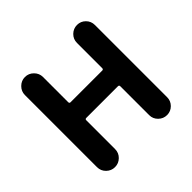

<svg xmlns="http://www.w3.org/2000/svg" viewBox="-179 -928 1115 1115"><g transform="rotate(-45 378.5 -370.0)"><path d="M90.8 -74.2V-666Q90.8 -696.3 112.8 -718.3Q134.8 -740.2 165 -740.2Q195.3 -740.2 217.3 -718.3Q239.3 -696.3 239.3 -666V-459Q239.3 -449.2 249 -449.2H508.8Q518.6 -449.2 518.6 -459V-666Q518.6 -697.3 540.5 -718.8Q562.5 -740.2 592.8 -740.2Q623 -740.2 644.5 -718.8Q666 -697.3 666 -666V-73.2Q666 -43 644.5 -21.5Q623 0 592.8 0Q562.5 0 540.5 -21.5Q518.6 -43 518.6 -73.2V-310.5Q518.6 -320.3 508.8 -320.3H249Q239.3 -320.3 239.3 -310.5V-74.2Q239.3 -43 217.3 -21.5Q195.3 0 165 0Q134.8 0 112.8 -21.5Q90.8 -43 90.8 -74.2Z"/></g></svg>

Font: Gen Jyuu GothicX Bold
Style: Bold
Weight: 700
Designer: Ryoko NISHIZUKA (kana &amp; ideographs); Paul D. Hunt (Latin, Greek &amp; Cyrillic); Wenlong ZHANG (bopomofo); Sandoll C
Version: Version 1.058.20140828